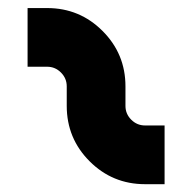

<svg xmlns="http://www.w3.org/2000/svg" viewBox="-20 -606 479 479"><path d="M97.7 -439.5H48.8V-585.9H97.7Q178.7 -585.9 235.8 -528.8Q293 -471.7 293 -390.6V-341.8Q293 -321.8 307.4 -307.4Q321.8 -293 341.8 -293H390.6V-146.5H341.8Q260.7 -146.5 203.6 -203.6Q146.5 -260.7 146.5 -341.8V-390.6Q146.5 -410.6 132.1 -425Q117.7 -439.5 97.7 -439.5Z"/></svg>

Font: Audex
Style: Regular
Weight: 400
Designer: GGBotNet
Foundry: GGBotNet
Version: 1.00